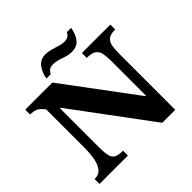

<svg xmlns="http://www.w3.org/2000/svg" viewBox="-203 -1005 1201 1201"><g transform="rotate(-45 397.5 -404.5)"><path d="M687 7H572L189 -509H184V-162Q184 -112 191 -86.5Q198 -61 218 -52Q238 -43 275 -43V0H24V-43Q64 -43 84 -70Q104 -97 111 -140.5Q118 -184 118 -234V-565Q94 -597 74 -605.5Q54 -614 24 -614V-657H264L615 -186H620V-485Q620 -524 615.5 -553Q611 -582 591.5 -598Q572 -614 525 -614V-657H777V-614Q734 -614 715 -598Q696 -582 691.5 -553Q687 -524 687 -485ZM294 -701H255Q263 -747 288 -780Q313 -813 359 -813Q382 -813 406 -806Q430 -799 453.5 -791.5Q477 -784 498 -784Q521 -784 533.5 -793.5Q546 -803 551 -816H589Q579 -762 555 -734Q531 -706 487 -706Q461 -706 438 -713.5Q415 -721 393 -728Q371 -735 349 -735Q324 -735 311.5 -724.5Q299 -714 294 -701Z"/></g></svg>

Font: STIX Two Text
Style: Bold
Weight: 700
Designer: Ross Mills, John Hudson & Paul Hanslow, Tiro Typeworks Ltd; with prior portions MicroPress Inc., and Coen Hoffman.
Foundry: Tiro Typeworks Ltd
Version: Version 2.13 b171